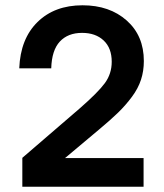

<svg xmlns="http://www.w3.org/2000/svg" viewBox="-20 -710 622 730"><path d="M53.2 -450.2Q57.6 -562.5 122.6 -626.2Q187.5 -689.9 293.9 -689.9Q396.5 -689.9 461.7 -632.1Q526.9 -574.2 526.9 -478Q526.9 -439.9 516.1 -407Q505.4 -374 481.7 -342Q458 -310.1 429.7 -282.5Q401.4 -254.9 356.9 -217.8L227.1 -108.9H525.9V0H64.9V-109.9L284.2 -298.8Q352.5 -358.4 378.7 -394Q404.8 -429.7 404.8 -475.1Q404.8 -527.3 374 -556.2Q343.3 -585 292 -585Q238.3 -585 207.5 -552Q176.8 -519 174.8 -450.2Z"/></svg>

Font: TASA Orbiter Deck SemiBold
Style: Regular
Weight: 600
Designer: Weizhong Zhang
Version: Version 1.000;Glyphs 3.1.2 (3151)